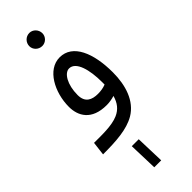

<svg xmlns="http://www.w3.org/2000/svg" viewBox="-304 -720 978 978"><g transform="rotate(-45 184.5 -231.0)"><path d="M172 -604C197 -604 218 -625 218 -650C218 -676 197 -698 172 -698C145 -698 124 -676 124 -650C124 -625 145 -604 172 -604ZM0 5C95 5 175 0 233 -34C304 -76 331 -162 331 -255C331 -394 287 -501 193 -501C105 -501 48 -393 48 -289C48 -224 82 -159 191 -159C208 -159 229 -162 248 -168C237 -128 216 -102 182 -87C135 -66 61 -69 9 -69ZM122 -300C122 -376 154 -427 187 -427C236 -427 257 -347 257 -259C257 -253 257 -246 257 -241C240 -234 219 -231 200 -231C157 -231 122 -246 122 -300ZM138 236H188L183 79H133Z"/></g></svg>

Font: Noto Sans Arabic ExtCond
Style: Regular
Weight: 400
Width: 2
Designer: Monotype Design Team, Nadine Chahine, Nizar Qandah and Khaled Hosny
Foundry: Monotype Imaging Inc.
Version: Version 2.012